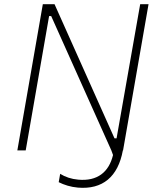

<svg xmlns="http://www.w3.org/2000/svg" viewBox="-20 -720 761 919"><path d="M63 0H103L215 -643H225L513 0L521 22C501 105 445 148 355 140C321 137 292 127 268 112L261 152C287 165 318 175 353 178C471 188 545 126 568 0H569L691 -700H651L538 -58H528L241 -700H185Z"/></svg>

Font: Fixel Display ExtraLight
Style: Italic
Weight: 200
Italic angle: -10°
Designer: AlfaBravo + MacPaw
Foundry: Kyrylo Tkachov, Marchela Mozhyna, Serhii Makarenko, Maria Weinstein, Zakhar Kryvoshyya
Version: Version 1.210;Glyphs 3.2 (3217)